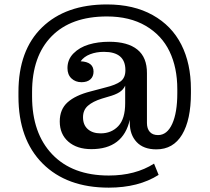

<svg xmlns="http://www.w3.org/2000/svg" viewBox="-20 -717 956 874"><path d="M64 -297.9Q64 -488.3 171.6 -592.5Q279.3 -696.8 466.8 -696.8Q588.4 -696.8 675 -648.4Q761.7 -600.1 805.4 -513.9Q849.1 -427.7 849.1 -311V-293Q849.1 -171.4 808.8 -104.2Q768.6 -37.1 691.9 -37.1Q633.3 -37.1 602.1 -70.3Q570.8 -103.5 570.8 -158.2V-171.9Q540.5 -38.1 396 -38.1Q330.1 -38.1 291 -72.3Q252 -106.4 252 -164.1Q252 -219.2 287.6 -251.2Q323.2 -283.2 392.1 -300.8L460 -318.8Q506.8 -330.1 528.8 -346.4Q550.8 -362.8 550.8 -397V-397.9Q550.8 -481 453.1 -481Q418.5 -481 390.1 -470Q361.8 -459 347.2 -438Q405.8 -435.1 405.8 -391.1Q405.8 -368.7 391.4 -355.7Q377 -342.8 351.1 -342.8Q323.7 -342.8 305.4 -359.9Q287.1 -377 287.1 -407.2Q287.1 -446.3 314.5 -473.9Q341.8 -501.5 383.8 -514.2Q425.8 -526.9 477.1 -526.9Q561.5 -526.9 605.5 -491.2Q649.4 -455.6 648.9 -383.8V-157.2Q648.9 -131.3 661.9 -116.7Q674.8 -102.1 699.2 -102.1Q740.7 -102.1 763.9 -153.1Q787.1 -204.1 787.1 -293V-311Q787.1 -409.2 751.7 -482.9Q716.3 -556.6 643.3 -599.4Q570.3 -642.1 466.8 -642.1Q303.2 -642.1 214.6 -551.5Q126 -460.9 126 -297.9V-277.8Q126 -110.4 218 -14.2Q310.1 82 475.1 82Q596.2 82 681.2 27.8L702.1 79.1Q610.4 137.2 475.1 137.2Q283.7 137.2 173.8 27.1Q64 -83 64 -277.8ZM357.9 -183.1Q357.9 -148.4 379.6 -129.2Q401.4 -109.9 438 -109.9Q487.3 -109.9 518.6 -143.1Q549.8 -176.3 549.8 -247.1V-327.1Q541.5 -308.6 523.4 -297.1Q505.4 -285.6 473.1 -276.9L443.8 -268.1Q402.8 -255.4 380.4 -235.8Q357.9 -216.3 357.9 -183.1Z"/></svg>

Font: Montagu Slab 144pt Medium
Style: Regular
Weight: 500
Designer: Florian Karsten
Foundry: Florian Karsten
Version: Version 1.000